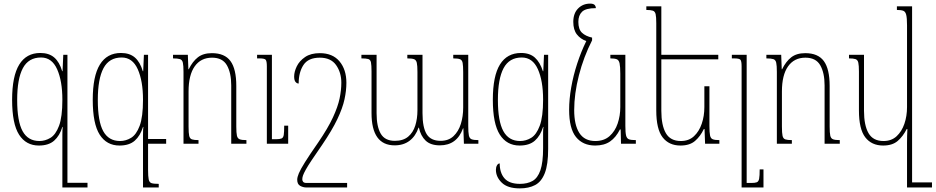

<svg xmlns="http://www.w3.org/2000/svg" viewBox="-20 -795 5175 1062"><path d="M330 -492H353V216H464V242H325V31Q325 -15 325 -47.5Q325 -80 327 -93H325Q310 -44 279.5 -17Q249 10 195 10Q124 10 85.5 -50Q47 -110 47 -243Q47 -374 86.5 -438Q126 -502 203 -502Q251 -502 280 -477Q309 -452 324 -401H326ZM198 -15Q230 -15 259 -32.5Q288 -50 306.5 -99Q325 -148 325 -243Q325 -347 296 -412Q267 -477 207 -477Q138 -477 106.5 -418Q75 -359 75 -242Q75 -124 105 -69.5Q135 -15 198 -15Z M776 -492H799V-26H899V0H799V144Q799 181 802.5 197.5Q806 214 818 218Q830 222 858 222V242H771V31Q771 -15 771 -47.5Q771 -80 773 -93H771Q756 -44 725.5 -17Q695 10 641 10Q570 10 531.5 -50Q493 -110 493 -243Q493 -374 532.5 -438Q572 -502 649 -502Q697 -502 726 -477Q755 -452 770 -401H772ZM644 -15Q676 -15 705 -32.5Q734 -50 752.5 -99Q771 -148 771 -243Q771 -347 742 -412Q713 -477 653 -477Q584 -477 552.5 -418Q521 -359 521 -242Q521 -124 551 -69.5Q581 -15 644 -15Z M1343 -20V0H1259V-323Q1259 -392 1235 -434Q1211 -476 1153 -476Q1091 -476 1057 -428Q1023 -380 1023 -289V-95Q1023 -59 1026.5 -43.5Q1030 -28 1042 -24Q1054 -20 1078 -20V0H995V-397Q995 -432 991.5 -448Q988 -464 975.5 -468Q963 -472 937 -472V-492H1019L1022 -412H1024Q1045 -455 1074.5 -478Q1104 -501 1152 -501Q1223 -501 1255 -457Q1287 -413 1287 -320V-95Q1287 -60 1290.5 -44.5Q1294 -29 1306 -24.5Q1318 -20 1343 -20ZM1574 -100V0H1456V-428Q1456 -457 1449.5 -464.5Q1443 -472 1415 -472H1402V-492H1484V-25H1507Q1527 -25 1537 -29Q1547 -33 1549.5 -48.5Q1552 -64 1552 -100Z M1749 -501Q1820 -501 1858 -455.5Q1896 -410 1896 -337Q1896 -294 1885.5 -245.5Q1875 -197 1846 -136Q1817 -75 1762 6Q1726 58 1704 91Q1682 124 1671 144Q1660 164 1656 175.5Q1652 187 1652 197Q1652 205 1657 211Q1662 217 1676 217H1900V242H1675Q1657 242 1640.5 233Q1624 224 1624 199Q1624 185 1633 163.5Q1642 142 1667 102Q1692 62 1740 -7Q1794 -86 1821.5 -145.5Q1849 -205 1858.5 -251Q1868 -297 1868 -337Q1868 -394 1839 -435Q1810 -476 1749 -476Q1685 -476 1658.5 -435.5Q1632 -395 1632 -333Q1622 -333 1614.5 -342Q1607 -351 1607 -372Q1607 -398 1621.5 -428Q1636 -458 1667.5 -479.5Q1699 -501 1749 -501Z M2487 -492H2570V-98Q2570 -62 2573.5 -45.5Q2577 -29 2589 -24.5Q2601 -20 2626 -20V0H2546L2543 -85H2541Q2507 9 2413 9Q2362 9 2334.5 -17Q2307 -43 2297 -89H2295Q2279 -42 2245.5 -16.5Q2212 9 2163 9Q2035 9 2035 -170V-400Q2035 -434 2032 -449.5Q2029 -465 2017 -468.5Q2005 -472 1979 -472V-492H2063V-169Q2063 -95 2086 -55.5Q2109 -16 2164 -16Q2210 -16 2237.5 -39Q2265 -62 2277 -100.5Q2289 -139 2289 -185V-397Q2289 -432 2285.5 -447.5Q2282 -463 2270.5 -467.5Q2259 -472 2233 -472V-492H2317V-169Q2317 -90 2340 -53Q2363 -16 2417 -16Q2461 -16 2488.5 -42Q2516 -68 2529 -109.5Q2542 -151 2542 -200V-395Q2542 -431 2539 -447Q2536 -463 2524.5 -467.5Q2513 -472 2487 -472Z M2855 247Q2788 247 2755.5 215.5Q2723 184 2723 144Q2723 130 2729 119.5Q2735 109 2744 109Q2744 161 2770.5 191.5Q2797 222 2856 222Q2897 222 2925.5 206Q2954 190 2969 147Q2984 104 2984 24V-10Q2984 -42 2984 -61Q2984 -80 2986 -93H2984Q2969 -44 2938.5 -17Q2908 10 2854 10Q2783 10 2744.5 -50.5Q2706 -111 2706 -243Q2706 -375 2745.5 -438.5Q2785 -502 2862 -502Q2910 -502 2938.5 -476.5Q2967 -451 2983 -401H2985L2989 -492H3012V29Q3012 115 2993.5 162.5Q2975 210 2940 228.5Q2905 247 2855 247ZM2857 -15Q2889 -15 2918 -32.5Q2947 -50 2965.5 -99.5Q2984 -149 2984 -244Q2984 -348 2955 -412.5Q2926 -477 2866 -477Q2797 -477 2765.5 -418Q2734 -359 2734 -242Q2734 -125 2764 -70Q2794 -15 2857 -15Z M3272 10Q3204 10 3166 -37Q3128 -84 3128 -188Q3128 -246 3139.5 -311.5Q3151 -377 3172.5 -443Q3194 -509 3223 -568Q3191 -579 3171 -604.5Q3151 -630 3151 -674Q3151 -721 3177.5 -748Q3204 -775 3244 -775Q3260 -775 3267.5 -769Q3275 -763 3276 -750Q3220 -750 3199.5 -730Q3179 -710 3179 -674Q3179 -633 3199 -614Q3219 -595 3255 -587V-572Q3208 -480 3182 -378Q3156 -276 3156 -186Q3156 -104 3184.5 -59.5Q3213 -15 3273 -15Q3321 -15 3351.5 -42Q3382 -69 3396.5 -112Q3411 -155 3411 -203V-387Q3411 -427 3407 -445Q3403 -463 3391 -467.5Q3379 -472 3356 -472V-492H3439V-99Q3439 -62 3443 -45.5Q3447 -29 3459 -24.5Q3471 -20 3497 -20V0H3415L3413 -79H3409Q3387 -35 3354.5 -12.5Q3322 10 3272 10Z M3904 -318V-99Q3904 -62 3907.5 -45.5Q3911 -29 3923 -24.5Q3935 -20 3959 -20V0H3880L3877 -81H3873Q3854 -41 3824.5 -15.5Q3795 10 3744 10Q3680 10 3645 -35.5Q3610 -81 3610 -184V-667Q3610 -701 3606.5 -716.5Q3603 -732 3591 -736Q3579 -740 3555 -740V-760H3638V-492H3953V-467H3638V-182Q3638 -102 3663 -58.5Q3688 -15 3746 -15Q3790 -15 3818.5 -41.5Q3847 -68 3861.5 -110.5Q3876 -153 3876 -203V-318Z M4203 142V242H4082V-428Q4082 -457 4075.5 -464.5Q4069 -472 4041 -472H4028V-492H4110V217H4136Q4157 217 4166.5 213Q4176 209 4179 193.5Q4182 178 4182 142Z M4625 -20V0H4541V-323Q4541 -392 4517 -434Q4493 -476 4435 -476Q4373 -476 4339 -428Q4305 -380 4305 -289V-95Q4305 -59 4308.5 -43.5Q4312 -28 4324 -24Q4336 -20 4360 -20V0H4277V-397Q4277 -432 4273.5 -448Q4270 -464 4257.5 -468Q4245 -472 4219 -472V-492H4301L4304 -412H4306Q4327 -455 4356.5 -478Q4386 -501 4434 -501Q4505 -501 4537 -457Q4569 -413 4569 -320V-95Q4569 -60 4572.5 -44.5Q4576 -29 4588 -24.5Q4600 -20 4625 -20Z M4865 10Q4801 10 4766 -35.5Q4731 -81 4731 -184V-399Q4731 -433 4727.5 -448.5Q4724 -464 4712 -468Q4700 -472 4676 -472V-492H4759V-182Q4759 -102 4784 -58.5Q4809 -15 4867 -15Q4911 -15 4939.5 -41.5Q4968 -68 4982.5 -110.5Q4997 -153 4997 -203V-655Q4997 -695 4992.5 -713Q4988 -731 4976 -735.5Q4964 -740 4941 -740V-760H5025V214H5135V242H4997V-5Q4997 -24 4997.5 -43Q4998 -62 4999 -81H4995Q4975 -41 4945.5 -15.5Q4916 10 4865 10Z"/></svg>

Font: Noto Serif Armenian Condensed Thin
Style: Regular
Weight: 100
Width: 3
Designer: Monotype Design Team
Foundry: Monotype Imaging Inc.
Version: Version 2.008; ttfautohint (v1.8.4.7-5d5b)